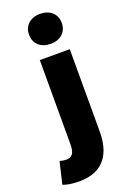

<svg xmlns="http://www.w3.org/2000/svg" viewBox="-229 -791 692 1036"><g transform="rotate(-20 117.0 -273.0)"><path d="M38 188C188 188 232 86 232 -26V-500H60V-20C60 34 46 54 10 54C-2 54 -12 52 -26 48L-56 174C-34 182 -8 188 38 188ZM146 -562C202 -562 240 -596 240 -648C240 -700 202 -734 146 -734C90 -734 52 -700 52 -648C52 -596 90 -562 146 -562Z"/></g></svg>

Font: Source Sans Pro Black
Style: Regular
Weight: 900
Designer: Paul D. Hunt
Foundry: Adobe Systems Incorporated
Version: Version 3.006;hotconv 1.0.111;makeotfexe 2.5.65597